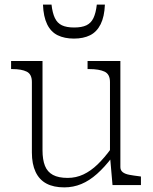

<svg xmlns="http://www.w3.org/2000/svg" viewBox="-20 -801 663 831"><path d="M164 -537V-151Q164 -110 174.5 -83.5Q185 -57 209 -44Q233 -31 273 -31Q309 -31 341 -46Q373 -61 402.5 -89.5Q432 -118 461 -158L465 -120Q433 -78 400 -48.5Q367 -19 332 -4.5Q297 10 258 10Q212 10 181 -6.5Q150 -23 134 -57Q118 -91 118 -141V-446Q118 -480 95.5 -491Q73 -502 34 -502H28V-537ZM501 -537V-78Q501 -64 511 -56Q521 -48 539.5 -44.5Q558 -41 583 -38L590 -37V0H467L456 -126V-130V-446Q456 -480 432.5 -491Q409 -502 367 -502H359V-537ZM300 -634Q341 -634 370 -648.5Q399 -663 415.5 -696Q432 -729 434 -781H399Q395 -745 384.5 -723Q374 -701 354 -691.5Q334 -682 301 -682Q268 -682 248 -691.5Q228 -701 217.5 -723Q207 -745 203 -781H166Q168 -729 184 -696Q200 -663 229.5 -648.5Q259 -634 300 -634Z"/></svg>

Font: Roboto Serif 20pt Thin
Style: Regular
Weight: 250
Version: Version 1.008